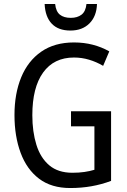

<svg xmlns="http://www.w3.org/2000/svg" viewBox="-20 -938 640 968"><path d="M338 -377H540V-26Q492 -8 441 1Q390 10 334 10Q239 10 177 -37Q115 -84 84 -167.5Q53 -251 53 -358Q53 -466 87 -548.5Q121 -631 188 -677.5Q255 -724 353 -724Q403 -724 447.5 -712.5Q492 -701 531 -679L500 -606Q466 -626 429 -637Q392 -648 353 -648Q252 -648 197.5 -572.5Q143 -497 143 -357Q143 -274 163.5 -208Q184 -142 228.5 -104.5Q273 -67 345 -67Q378 -67 405.5 -71Q433 -75 456 -82V-301H338ZM469 -918Q467 -856 431 -820Q395 -784 335 -784Q274 -784 241 -818.5Q208 -853 205 -918H258Q262 -880 282 -864Q302 -848 337 -848Q370 -848 391 -864Q412 -880 416 -918Z"/></svg>

Font: Noto Sans Myanmar Condensed
Style: Regular
Weight: 400
Width: 3
Designer: Monotype Design Team
Foundry: Monotype Imaging Inc.
Version: Version 2.107; ttfautohint (v1.8.4.7-5d5b)